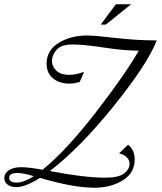

<svg xmlns="http://www.w3.org/2000/svg" viewBox="-118 -866 758 898"><path d="M439 -149 481 -189Q512 -165 512 -120Q512 -57 456 -22.5Q400 12 324 12Q225 12 69 -34Q1 9 -41 9Q-69 9 -83.5 -3.5Q-98 -16 -98 -33Q-98 -55 -77 -69.5Q-56 -84 -19 -84Q18 -84 81 -72Q191 -161 329 -339Q467 -517 531 -629Q464 -629 368.5 -643.5Q273 -658 222 -658Q168 -658 146.5 -633Q125 -608 125 -582Q125 -554 146 -535Q167 -516 203 -516Q238 -516 275 -530L255 -483Q231 -475 205 -475Q160 -475 130 -499.5Q100 -524 100 -568Q100 -631 156.5 -665.5Q213 -700 289 -700Q324 -700 423 -688.5Q522 -677 615 -677Q572 -566 413.5 -369.5Q255 -173 115 -66Q277 -35 372 -35Q438 -35 463 -55Q488 -75 488 -100Q488 -118 474 -131Q460 -144 439 -149ZM-40 -12Q-7 -12 40 -42Q-10 -57 -35 -57Q-75 -57 -75 -35Q-75 -12 -40 -12ZM495 -846 377 -751H353L424 -846Z"/></svg>

Font: Dynalight
Style: Regular
Weight: 400
Designer: Astigmatic (AOETI)
Foundry: Astigmatic (AOETI)
Version: Version 1.000